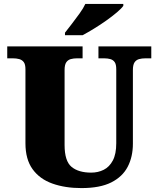

<svg xmlns="http://www.w3.org/2000/svg" viewBox="-20 -951 809 981"><path d="M396 10Q313 10 248 -13Q183 -36 146.5 -86.5Q110 -137 110 -219V-597Q110 -622 101.5 -633.5Q93 -645 78.5 -649Q64 -653 46 -653H17V-714H402V-653H373Q356 -653 341.5 -649Q327 -645 318.5 -632.5Q310 -620 310 -593V-210Q310 -128 345.5 -98.5Q381 -69 446 -69Q481 -69 510 -83.5Q539 -98 556.5 -131Q574 -164 574 -219V-597Q574 -622 566 -633.5Q558 -645 544 -649Q530 -653 512 -653H483V-714H753V-653H723Q705 -653 690.5 -649Q676 -645 667.5 -632.5Q659 -620 659 -593V-217Q659 -150 632.5 -99Q606 -48 548.5 -19Q491 10 396 10ZM312 -784Q327 -803 347 -829Q367 -855 386.5 -882Q406 -909 416 -931H610V-921Q601 -908 577.5 -888Q554 -868 523 -846Q492 -824 460 -804.5Q428 -785 402 -771H312Z"/></svg>

Font: Noto Serif Hebrew Black
Style: Regular
Weight: 900
Version: Version 2.003